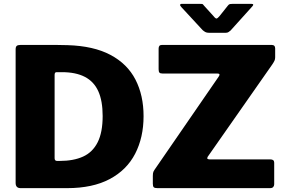

<svg xmlns="http://www.w3.org/2000/svg" viewBox="-20 -975 1480 995"><path d="M87 0Q61 0 61 -27V-719Q61 -732 66.5 -737Q72 -742 85 -742Q109 -742 142 -742Q175 -742 210.5 -742Q246 -742 278 -742Q310 -742 330 -741Q465 -737 552.5 -690.5Q640 -644 682 -562.5Q724 -481 724 -373Q724 -263 680.5 -178.5Q637 -94 548.5 -47Q460 0 328 0ZM276 -141H289Q361 -141 410.5 -163.5Q460 -186 486 -237.5Q512 -289 512 -374Q512 -452 489.5 -502Q467 -552 420 -576.5Q373 -601 301 -601H273Q263 -601 263 -587V-155Q263 -141 276 -141ZM796 0Q782 0 777 -4.5Q772 -9 772 -23V-63Q772 -78 775 -85Q778 -92 791 -110L1114 -579Q1124 -594 1106 -594H822Q810 -594 806 -599Q802 -604 802 -616V-723Q802 -742 818 -742H1389Q1406 -742 1406 -724V-678Q1406 -668 1402.5 -660.5Q1399 -653 1391 -641L1056 -162Q1052 -154 1056 -151.5Q1060 -149 1067 -149H1381Q1401 -149 1401 -132V-20Q1401 -12 1396 -6Q1391 0 1379 0H796ZM1161 -946Q1166 -953 1172 -954Q1178 -955 1186 -955H1283Q1301 -955 1284 -938L1175 -817Q1170 -813 1164.5 -809Q1159 -805 1149 -805H1064Q1051 -805 1044 -809Q1037 -813 1030 -819L920 -938Q913 -945 913.5 -950Q914 -955 922 -955H1013Q1022 -955 1027 -954.5Q1032 -954 1037 -946L1086 -892Q1097 -878 1102.5 -879Q1108 -880 1118 -892Z"/></svg>

Font: Libre Franklin ExtraBold
Style: Regular
Weight: 800
Designer: Pablo Impallari, Rodrigo Fuenzalida, Nhung Nguyen
Foundry: Impallari Type
Version: Version 3.000